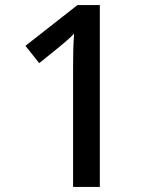

<svg xmlns="http://www.w3.org/2000/svg" viewBox="-20 -734 612 754"><path d="M372 0V-714H284L80 -554L134 -486L212 -549C236 -569 254 -584 271 -602C268 -563 267 -524 267 -474V0Z"/></svg>

Font: Noto Sans Gujarati Medium
Style: Regular
Weight: 500
Designer: Jelle Bosma - Monotype Design Team, Universal Thirst
Foundry: Monotype Imaging Inc.
Version: Version 2.106